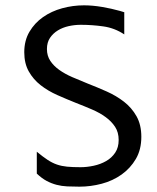

<svg xmlns="http://www.w3.org/2000/svg" viewBox="-20 -688 590 720"><path d="M118 -119Q141 -100 158.5 -88.5Q176 -77 193.5 -71Q211 -65 231.5 -63Q252 -61 282 -61Q306 -61 331.5 -66.5Q357 -72 378 -84Q399 -96 412 -115.5Q425 -135 425 -163Q425 -192 411.5 -212.5Q398 -233 376 -249Q354 -265 325 -277.5Q296 -290 265 -302Q230 -316 195 -331.5Q160 -347 132.5 -368.5Q105 -390 88 -420Q71 -450 71 -492Q71 -536 90.5 -569Q110 -602 141.5 -624Q173 -646 213 -657Q253 -668 295 -668Q327 -668 362.5 -662Q398 -656 430 -647Q436 -645 441.5 -643.5Q447 -642 447 -641H446V-559Q410 -583 367.5 -589Q325 -595 283 -595Q260 -595 237.5 -590Q215 -585 197 -574Q179 -563 167.5 -546Q156 -529 156 -504Q156 -479 168.5 -460Q181 -441 202 -426Q223 -411 250.5 -399Q278 -387 308 -375Q344 -361 380 -345Q416 -329 445 -306.5Q474 -284 492 -252Q510 -220 510 -175Q510 -127 489.5 -92Q469 -57 436 -33.5Q403 -10 361.5 1Q320 12 278 12Q253 12 232 11Q211 10 192 5Q173 0 155 -9.5Q137 -19 118 -37Z"/></svg>

Font: Codetta
Style: Regular
Weight: 400
Italic angle: -11°
Designer: Ulrich Proeller
Foundry: PROSA GmbH
Version: Version 2.00;September 29, 2018;FontCreator 11.5.0.2427 64-b